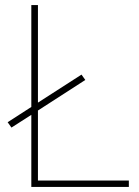

<svg xmlns="http://www.w3.org/2000/svg" viewBox="-20 -734 546 754"><path d="M103 0V-283L25 -233L10 -254L103 -314V-714H129V-331L300 -441L315 -420L129 -300V-25H486V0Z"/></svg>

Font: Noto Sans Gujarati Thin
Style: Regular
Weight: 100
Designer: Jelle Bosma - Monotype Design Team, Universal Thirst
Foundry: Monotype Imaging Inc.
Version: Version 2.106; ttfautohint (v1.8.4.7-5d5b)